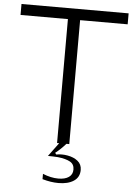

<svg xmlns="http://www.w3.org/2000/svg" viewBox="-63 -810 761 1082"><g transform="rotate(5 317.0 -269.5)"><path d="M335 0Q306 33 276 56L283 65Q298 62 314 62Q331 62 347 65Q382 71 405 89.5Q428 108 428 140Q428 181 395.5 202.5Q363 224 309 224Q266 224 218 210V180Q264 199 306 199Q344 199 365.5 184Q387 169 387 141Q387 111 363 97.5Q339 84 294 79Q266 77 237 77L294 0H282V-701H14V-763H620V-701H351V0Z"/></g></svg>

Font: Open Sauce Sans Light
Style: Regular
Weight: 300
Designer: Alfredo Marco Pradil
Foundry: Creative Sauce Fz LLC
Version: Version 1.477